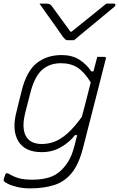

<svg xmlns="http://www.w3.org/2000/svg" viewBox="-26 -840 657 1060"><path d="M314 -536Q371 -536 410.5 -511.5Q450 -487 478 -446H490Q495 -466 500.5 -486Q506 -506 511 -526H550Q561 -526 558 -515Q536 -427 515.5 -348Q495 -269 475 -190Q455 -111 432 -22Q409 67 370 115Q331 163 273.5 181.5Q216 200 139 200Q105 200 74.5 193.5Q44 187 23 177.5Q2 168 -4 160Q-7 155 -5 149Q-3 142 -0.5 134.5Q2 127 6 117H18Q50 136 78.5 144Q107 152 154 152Q204 152 244 140Q284 128 314 98Q337 75 354 46Q371 17 384 -31Q393 -64 400 -94H388Q358 -55 310.5 -27.5Q263 0 205 0Q112 0 75.5 -60Q39 -120 64 -219L93 -337Q120 -446 176 -491Q232 -536 314 -536ZM130 -71Q156 -45 205 -45Q242 -45 276.5 -58.5Q311 -72 347.5 -104.5Q384 -137 426 -195Q438 -241 450 -287Q462 -333 475 -385Q440 -442 402.5 -466.5Q365 -491 310 -491Q248 -491 206.5 -454.5Q165 -418 142 -329L113 -216Q100 -163 105 -127Q110 -91 130 -71ZM383 -618H347Q340 -618 335 -622Q330 -626 319 -640Q313 -649 298.5 -669.5Q284 -690 265 -717Q246 -744 226.5 -771Q207 -798 192 -820H231Q249 -820 258 -809Q268 -795 296 -757Q324 -719 363 -665H369Q434 -717 479.5 -754Q525 -791 561 -820H603Q613 -820 611 -811Q610 -807 605 -802.5Q600 -798 582 -783Q566 -770 538.5 -747Q511 -724 480.5 -699Q450 -674 423.5 -652Q397 -630 383 -618Z"/></svg>

Font: Recursive Sn Lnr St Lt
Style: Italic
Weight: 300
Italic angle: -15°
Version: Version 1.079;hotconv 1.0.112;makeotfexe 2.5.65598; ttfautoh